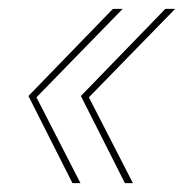

<svg xmlns="http://www.w3.org/2000/svg" viewBox="-20 -481 414 432"><path d="M256 -461 62 -262 161 -69H143L44 -265L234 -461ZM374 -461 180 -262 279 -69H261L162 -265L352 -461Z"/></svg>

Font: Prodigy Sans Thin
Style: Italic
Weight: 100
Italic angle: -13°
Designer: Wei Huang
Foundry: Wei Huang
Version: Version 1.003; ttfautohint (v1.8.3)